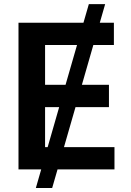

<svg xmlns="http://www.w3.org/2000/svg" viewBox="-20 -840 648 952"><path d="M474.8 -727.3H544.7V-616.8H442.8L386 -419.4H520.2V-308.9H354.4L297.2 -110.4H547.6V0H265.3L238.6 92.3H157.7L184.3 0H71.7V-727.3H393.8L420.5 -819.6H501.4ZM203.5 -616.8V-419.4H305L361.9 -616.8ZM203.5 -308.9V-110.4H216.3L273.4 -308.9Z"/></svg>

Font: Interop SemBd
Style: Regular
Weight: 600
Designer: Rasmus Andersson, Google, Jang Haemin
Foundry: jhaemin
Version: Version 1.008